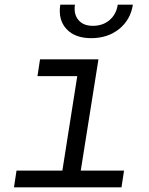

<svg xmlns="http://www.w3.org/2000/svg" viewBox="-20 -805 640 825"><path d="M40 0 51 -72H248L312 -478H141L152 -550H403L327 -72H513L502 0ZM372 -641Q302 -641 265.5 -680.5Q229 -720 239 -785H302Q296 -744 317 -719Q338 -694 379 -694Q422 -694 451 -719Q480 -744 486 -785H551Q541 -720 492 -680.5Q443 -641 372 -641Z"/></svg>

Font: JetBrains Mono NL Light
Style: Italic
Weight: 300
Italic angle: -9°
Designer: Philipp Nurullin, Konstantin Bulenkov
Foundry: JetBrains
Version: Version 2.304; ttfautohint (v1.8.4.7-5d5b)